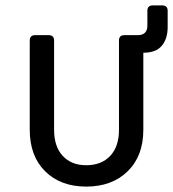

<svg xmlns="http://www.w3.org/2000/svg" viewBox="-20 -680 640 710"><path d="M90 -200V-530Q90 -550 110 -550H160Q180 -550 180 -530V-200Q180 -138 212 -103.5Q244 -69 299 -69Q355 -69 387.5 -103.5Q420 -138 420 -200V-530Q420 -550 440 -550H490Q507 -550 516 -559Q525 -568 525 -585V-640Q525 -660 545 -660H580Q600 -660 600 -640V-580Q600 -537 578.5 -511Q557 -485 510 -485V-200Q510 -103 452 -46.5Q394 10 299 10Q204 10 147 -46.5Q90 -103 90 -200Z"/></svg>

Font: Pitagon Sans Mono
Style: Regular
Weight: 400
Monospace: yes
Designer: Travis Tran
Foundry: Pitagon
Version: Version 1.001;gftools[0.9.26]